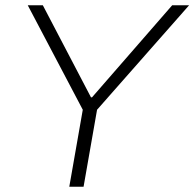

<svg xmlns="http://www.w3.org/2000/svg" viewBox="-20 -706 735 726"><path d="M242 0 293 -291 85 -686H142L324 -338H328L631 -686H695L347 -291L296 0Z"/></svg>

Font: Archivo SemiBold Thin
Style: Italic
Weight: 250
Italic angle: -10°
Version: Version 2.001